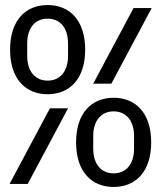

<svg xmlns="http://www.w3.org/2000/svg" viewBox="-20 -730 640 762"><path d="M169 -356C256 -356 318 -416 318 -533C318 -650 256 -710 169 -710C82 -710 20 -650 20 -533C20 -416 82 -356 169 -356ZM169 -410C121 -410 88 -445 88 -508V-558C88 -621 121 -656 169 -656C217 -656 250 -621 250 -558V-508C250 -445 217 -410 169 -410ZM350 -398H422L582 -698H510ZM18 0H90L250 -300H178ZM431 12C518 12 580 -48 580 -165C580 -282 518 -342 431 -342C344 -342 282 -282 282 -165C282 -48 344 12 431 12ZM431 -42C383 -42 350 -77 350 -140V-190C350 -253 383 -288 431 -288C479 -288 512 -253 512 -190V-140C512 -77 479 -42 431 -42Z"/></svg>

Font: IBM Plex Mono
Style: Regular
Weight: 400
Monospace: yes
Designer: Mike Abbink, Paul van der Laan, Pieter van Rosmalen
Foundry: Bold Monday
Version: Version 2.004